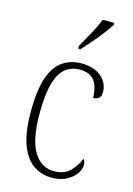

<svg xmlns="http://www.w3.org/2000/svg" viewBox="-118 -827 625 899"><g transform="rotate(15 194.0 -378.0)"><path d="M225 10Q175 10 136 -16.5Q97 -43 74 -103Q51 -163 51 -263Q51 -371 73 -432Q95 -493 134 -518Q173 -543 223 -543Q285 -543 319.5 -512.5Q354 -482 354 -438Q354 -418 343.5 -409.5Q333 -401 316 -401Q316 -452 294.5 -482.5Q273 -513 222 -513Q183 -513 154 -490.5Q125 -468 109 -414Q93 -360 93 -264Q93 -140 129 -81Q165 -22 228 -22Q277 -22 305 -50.5Q333 -79 346 -114Q356 -105 356 -85Q356 -66 341 -44Q326 -22 297 -6Q268 10 225 10ZM189 -619Q211 -658 231.5 -695Q252 -732 265 -766H321V-756Q310 -739 289.5 -711.5Q269 -684 244.5 -656Q220 -628 200 -606H189Z"/></g></svg>

Font: Noto Serif Tamil Condensed ExtraLight
Style: Regular
Weight: 200
Width: 3
Designer: Indian Type Foundry, Tom Grace, and the Monotype Design Team
Foundry: Monotype Imaging Inc.
Version: Version 2.004; ttfautohint (v1.8.4.7-5d5b)